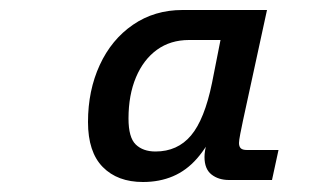

<svg xmlns="http://www.w3.org/2000/svg" viewBox="-20 -740 640 384"><path d="M266 -376Q215 -376 185.5 -406Q156 -436 156 -496Q156 -559 179.5 -610Q203 -661 246 -690.5Q289 -720 345 -720H514L466 -499Q463 -485 460.5 -472Q458 -459 458 -454Q458 -447 461.5 -443.5Q465 -440 474 -440H537L524 -380H438Q417 -380 403 -391Q389 -402 389 -426Q389 -437 393 -452Q397 -467 403 -482H411Q395 -447 374 -423Q353 -399 326 -387.5Q299 -376 266 -376ZM291 -437Q335 -437 362 -469Q389 -501 404 -574L421 -660H358Q321 -660 294 -640.5Q267 -621 252 -585.5Q237 -550 237 -503Q237 -465 251.5 -451Q266 -437 291 -437Z"/></svg>

Font: Geist Mono
Style: Italic
Weight: 400
Italic angle: -12°
Monospace: yes
Designer: Basement.studio, Andrés Briganti, Mateo Zaragoza
Foundry: Basement.studio, Vercel, Andrés Briganti, Guido Ferreyra, Mateo Zaragoza
Version: Version 1.500